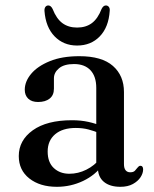

<svg xmlns="http://www.w3.org/2000/svg" viewBox="-20 -690 580 721"><path d="M347.5 -61.5V-71L341.5 -74V-360Q341.5 -403 319.8 -426.2Q298 -449.5 258 -449.5Q220.5 -449.5 201.5 -433.5Q182.5 -417.5 182.5 -396V-357Q182.5 -332.5 166.5 -319.8Q150.5 -307 123 -307Q99 -307 86 -319.5Q73 -332 73 -353Q73 -384 97 -412.8Q121 -441.5 166.8 -460.2Q212.5 -479 278 -479Q362.5 -479 404 -442.5Q445.5 -406 445.5 -344.5V-74Q445.5 -58 451.8 -50.5Q458 -43 469 -43Q481 -43 486.5 -48.8Q492 -54.5 496 -60Q498.5 -63 501 -65.2Q503.5 -67.5 507.5 -67.5Q512.5 -67.5 515 -63.8Q517.5 -60 517.5 -54Q517.5 -39.5 507.8 -24.5Q498 -9.5 479 1Q460 11.5 432 11.5Q392.5 11.5 370 -7.2Q347.5 -26 347.5 -61.5ZM50.5 -104Q50.5 -163 103.2 -200.8Q156 -238.5 250 -238.5Q284 -238.5 312.2 -232.2Q340.5 -226 362.5 -216L354.5 -189.5Q334 -198 312.2 -203.8Q290.5 -209.5 264.5 -209.5Q215 -209.5 187 -185.8Q159 -162 159 -121Q159 -80.5 182 -59Q205 -37.5 240.5 -37.5Q273.5 -37.5 304.2 -52.8Q335 -68 357.5 -96L367.5 -73Q338.5 -32.5 292 -10.5Q245.5 11.5 193.5 11.5Q130 11.5 90.2 -19.8Q50.5 -51 50.5 -104ZM269.5 -586.5Q302.5 -586.5 325 -603.2Q347.5 -620 361.5 -656.5Q368 -669.5 377.5 -669.5Q384.5 -669.5 388.8 -664Q393 -658.5 392 -649Q388 -588 354.8 -553.5Q321.5 -519 269.5 -519Q218.5 -519 185 -553.5Q151.5 -588 147 -649Q146.5 -658.5 150.5 -664Q154.5 -669.5 161.5 -669.5Q171 -669.5 177.5 -656.5Q192 -619.5 214.5 -603Q237 -586.5 269.5 -586.5Z"/></svg>

Font: Fraunces 16pt
Style: Regular
Weight: 400
Version: Version 1.000;[b76b70a41]